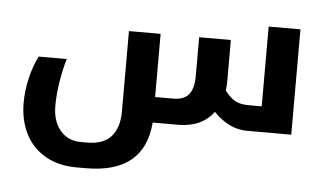

<svg xmlns="http://www.w3.org/2000/svg" viewBox="-51 -577 1513 899"><g transform="rotate(5 705.5 -127.5)"><path d="M761.2 -120.1Q811 -120.1 834 -147.9Q856.9 -175.8 856.9 -235.8V-417H1005.9V-224.1Q1005.9 -199.7 1002.9 -179.2Q1027.8 -146 1052.5 -133.1Q1077.1 -120.1 1115.2 -120.1H1176.8V-495.1H1326.2V0H1118.2Q1033.2 0 960.9 -75.2Q904.8 0 793.9 0H674.8Q656.7 240.2 380.9 240.2H336.9Q253.4 240.2 191.7 205.1Q129.9 169.9 97.4 106.2Q64.9 42.5 64.9 -40Q64.9 -96.7 78.6 -155.5Q92.3 -214.4 116.2 -261.2H248Q232.4 -207.5 223.1 -148.7Q213.9 -89.8 213.9 -39.1Q213.9 33.7 250.5 76.9Q287.1 120.1 347.2 120.1H377Q454.1 120.1 490.5 78.4Q526.9 36.6 526.9 -39.1V-417H675.8V-120.1Z"/></g></svg>

Font: DroidArabicKufi-Bold
Style: Bold
Weight: 700
Designer: Pascal Zoghbi
Foundry: Ascender Corporation
Version: Version 1.00